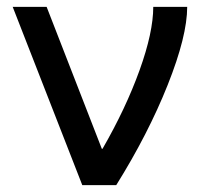

<svg xmlns="http://www.w3.org/2000/svg" viewBox="-20 -540 583 560"><path d="M277 -106H279Q347 -224 387 -335Q427 -446 427 -520H526Q526 -435 469 -292Q412 -149 319 0H220L17 -520H116Z"/></svg>

Font: Non Bureau
Style: Regular
Weight: 400
Designer: Jona Saucedo
Foundry: Non Foundry
Version: Version 1.000; ttfautohint (v1.8.4)